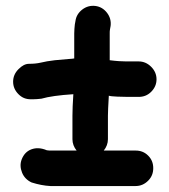

<svg xmlns="http://www.w3.org/2000/svg" viewBox="-20 -608 568 644"><path d="M435 -283H445C461 -283 475 -288 487 -300C499 -312 505 -326 505 -342C505 -358 499 -372 487 -384C475 -396 461 -402 445 -402H435H403C390 -402 371 -403 348 -406V-496C348 -501 348 -505 349 -510L351 -521C353 -537 349 -552 339 -565C329 -578 316 -586 300 -588C284 -590 269 -586 256 -576C243 -566 235 -553 233 -537L231 -526C230 -516 229 -506 229 -496V-412C226 -411 220 -411 209 -410C198 -409 183 -408 164 -406C145 -404 130 -401 117 -398C104 -395 91 -394 78 -394C65 -394 54 -388 42 -376C30 -364 24 -350 24 -334C24 -318 30 -304 42 -292C54 -280 67 -275 84 -275H91C100 -275 110 -276 119 -277C143 -284 179 -289 226 -292C224 -262 223 -238 223 -220V-141C223 -127 228 -114 237 -103H158C148 -103 140 -103 137 -104C118 -112 101 -113 85 -107C69 -101 59 -89 53 -74C47 -59 48 -44 54 -29C60 -14 71 -3 86 4C108 11 129 15 149 16H435C451 16 465 10 477 -2C489 -14 494 -28 494 -44C494 -60 489 -74 477 -86C465 -98 451 -103 435 -103H328C337 -114 342 -127 342 -141V-220C342 -231 343 -253 345 -287C353 -284 383 -283 435 -283Z"/></svg>

Font: AppleStorm
Style: Xbd
Weight: 800
Foundry: Cannot Into Space Fonts
Version: Version 1.01